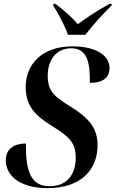

<svg xmlns="http://www.w3.org/2000/svg" viewBox="-20 -964 599 994"><path d="M332 -784H422C459 -832 510 -889 558 -936L559 -944H547C486 -911 423 -869 383 -839C355 -871 317 -907 267 -944H257L255 -936C279 -900 316 -830 332 -784ZM226 10C397 10 485 -83 485 -212C485 -296 446 -349 350 -409C270 -459 227 -486 227 -570C227 -660 276 -714 349 -714C438 -714 446 -627 445 -535C517 -535 547 -565 547 -612C547 -674 482 -724 355 -724C192 -724 113 -626 113 -514C113 -412 166 -363 252 -310C345 -253 372 -220 372 -147C372 -69 334 0 236 0C136 0 113 -84 114 -221C54 -221 10 -194 10 -134C10 -54 84 10 226 10Z"/></svg>

Font: Noto Serif Display SemiCondensed SemiBold
Style: Italic
Weight: 600
Width: 4
Italic angle: -12°
Designer: Monotype Design Team
Foundry: Monotype Imaging Inc.
Version: Version 2.009